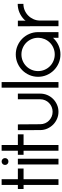

<svg xmlns="http://www.w3.org/2000/svg" viewBox="780 -1520 764 2364"><g transform="rotate(-90 1162.0 -338.0)"><path d="M17.2 -429.8V-500H67.2V-700H137.9V-500H269.2V-429.8H137.9V0H67.2V-429.8Z M319.2 -500H389.4V0H319.2ZM313.1 -658.1Q313.1 -675.8 325.3 -687.9Q337.4 -700 355.6 -700Q373.2 -700 385.4 -687.9Q397.5 -675.8 397.5 -658.1Q397.5 -639.9 385.4 -628Q373.2 -616.2 355.6 -616.2Q337.4 -616.2 325.3 -628Q313.1 -639.9 313.1 -658.1Z M437.9 -429.8V-500H487.9V-700H558.6V-500H689.9V-429.8H558.6V0H487.9V-429.8Z M1121.7 -225.3V-500H1191.4V-225.3Q1191.4 -178.8 1174 -137.9Q1156.6 -97 1126 -66.4Q1095.5 -35.9 1054.5 -17.9Q1013.6 0 967.7 0Q921.7 0 880.6 -17.9Q839.4 -35.9 809.1 -66.4Q778.8 -97 760.6 -137.9Q742.4 -178.8 742.4 -225.3V-225.8L741.4 -500H812.6L814.6 -225.8V-225.3Q814.6 -192.9 826.5 -164.9Q838.4 -136.9 859.6 -116.4Q880.8 -96 908.1 -84.1Q935.4 -72.2 967.7 -72.2Q999.5 -72.2 1027.5 -84.1Q1055.6 -96 1076.5 -116.4Q1097.5 -136.9 1109.6 -164.9Q1121.7 -192.9 1121.7 -225.3Z M1264.6 -700H1333.8V0H1264.6Z M1398.5 -251Q1398.5 -308.1 1420.2 -358.1Q1441.9 -408.1 1479.3 -445.5Q1516.7 -482.8 1566.7 -504.3Q1616.7 -525.8 1673.7 -525.8Q1730.8 -525.8 1780.8 -504.3Q1830.8 -482.8 1868.2 -445.5Q1905.6 -408.1 1927 -358.1Q1948.5 -308.1 1948.5 -251V0H1878.8V-67.2Q1873.7 -62.1 1867.7 -56.1Q1830.8 -19.2 1780.8 2.5Q1730.8 24.2 1673.7 24.2Q1616.7 24.2 1566.7 2.5Q1516.7 -19.2 1479.3 -56.6Q1441.9 -93.9 1420.2 -143.9Q1398.5 -193.9 1398.5 -251ZM1468.7 -251Q1468.7 -209.1 1484.6 -171.5Q1500.5 -133.8 1528.5 -105.8Q1556.6 -77.8 1594.2 -61.9Q1631.8 -46 1673.7 -46Q1715.7 -46 1753.3 -61.9Q1790.9 -77.8 1818.9 -105.8Q1847 -133.8 1862.6 -171.2Q1876.8 -205.1 1878.8 -241.9V-251Q1878.8 -292.9 1862.9 -330.6Q1847 -368.2 1818.9 -396.2Q1790.9 -424.2 1753.3 -440.2Q1715.7 -456.1 1673.7 -456.1Q1631.8 -456.1 1594.2 -440.2Q1556.6 -424.2 1528.5 -396.2Q1500.5 -368.2 1484.6 -330.6Q1468.7 -292.9 1468.7 -251Z M2020.7 -500H2089.9V-405.1Q2096 -415.2 2102 -421.2Q2139.9 -459.1 2189.9 -480.6Q2239.9 -502 2296 -502V-431.8Q2254 -431.8 2216.9 -415.9Q2179.8 -400 2151.8 -372Q2123.7 -343.9 2107.3 -306.6Q2090.9 -269.2 2090.9 -226.8V0H2021.7Z"/></g></svg>

Font: Myanmar KatKuu
Style: Regular
Weight: 400
Designer: Khon Soe Zaw Thu
Foundry: MPUA
Version: Version 1.00 September 13, 2016, initial release